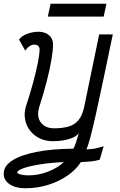

<svg xmlns="http://www.w3.org/2000/svg" viewBox="-20 -802 640 1028"><path d="M115 206Q63 206 31 184Q-1 162 0 127Q0 87 45.5 57.5Q91 28 175 11.5Q259 -5 373 -6Q379 -17 384.5 -32.5Q390 -48 394.5 -63.5Q399 -79 402 -89Q390 -73 366.5 -63.5Q343 -54 316 -50Q289 -46 265 -46Q211 -46 172.5 -73Q134 -100 119.5 -143Q105 -186 119 -233Q141 -299 157 -358.5Q173 -418 182.5 -465Q192 -512 192 -539Q191 -551 183.5 -557Q176 -563 163 -563Q151 -563 138 -554.5Q125 -546 115 -531L82 -590Q96 -610 126 -621Q156 -632 186 -632Q221 -632 242.5 -613.5Q264 -595 264 -565Q264 -534 255.5 -483Q247 -432 230.5 -367.5Q214 -303 190 -229Q175 -178 198.5 -146.5Q222 -115 270 -115Q313 -115 345.5 -124Q378 -133 399.5 -158Q421 -183 431 -231L511 -618H584Q554 -474 531.5 -367Q509 -260 492.5 -186.5Q476 -113 464 -68Q452 -23 443 -2Q464 -3 478 -5Q492 -7 505 -10.5Q518 -14 535 -19L514 53Q492 60 464.5 62.5Q437 65 413 66Q386 108 339.5 139.5Q293 171 235.5 188.5Q178 206 115 206ZM132 137Q185 137 236 117.5Q287 98 322 66Q251 69 195 78Q139 87 106 98.5Q73 110 72 122Q72 127 89.5 132Q107 137 132 137ZM236 -713 251 -782H550L535 -713Z"/></svg>

Font: Victor Mono
Style: Italic
Weight: 400
Italic angle: -12°
Monospace: yes
Designer: Rune Bjørnerås
Version: Version 1.561;gftools[0.9.30]